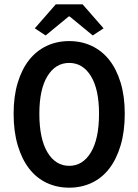

<svg xmlns="http://www.w3.org/2000/svg" viewBox="-20 -856 640 888"><path d="M300 12Q243 12 195.5 -10.5Q148 -33 114.5 -76.5Q81 -120 62 -184Q43 -248 43 -330Q43 -411 62 -473.5Q81 -536 114.5 -578.5Q148 -621 195.5 -643.5Q243 -666 300 -666Q357 -666 404.5 -643.5Q452 -621 485.5 -578.5Q519 -536 538 -473.5Q557 -411 557 -330Q557 -248 538 -184Q519 -120 485.5 -76.5Q452 -33 404.5 -10.5Q357 12 300 12ZM300 -89Q363 -89 400.5 -151.5Q438 -214 438 -330Q438 -443 400.5 -504Q363 -565 300 -565Q237 -565 199.5 -504Q162 -443 162 -330Q162 -214 199.5 -151.5Q237 -89 300 -89ZM191 -692 141 -725 238 -836H362L459 -725L409 -692L302 -780H298Z"/></svg>

Font: Source Code Pro Semibold
Style: Regular
Weight: 600
Monospace: yes
Designer: Paul D. Hunt, Teo Tuominen
Foundry: Adobe Systems Incorporated
Version: Version 2.030;PS 1.000;hotconv 16.6.51;makeotf.lib2.5.65220